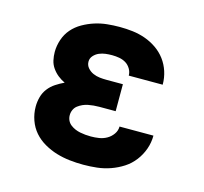

<svg xmlns="http://www.w3.org/2000/svg" viewBox="-84 -621 767 722"><g transform="rotate(15 300.0 -260.0)"><path d="M298 8Q271 8 244.5 5Q218 2 193 -5.5Q168 -13 144.5 -26.5Q121 -40 104 -59.5Q87 -79 78 -104.5Q69 -130 69 -157Q69 -176 74 -194.5Q79 -213 90.5 -228Q102 -243 118 -253.5Q134 -264 151 -272Q136 -279 123.5 -289Q111 -299 101.5 -312.5Q92 -326 88.5 -342Q85 -358 85 -374Q85 -398 93 -422Q101 -446 117 -464.5Q133 -483 155 -495.5Q177 -508 200.5 -515.5Q224 -523 248.5 -525.5Q273 -528 297 -528Q323 -528 348 -525Q373 -522 397 -513.5Q421 -505 442 -490.5Q463 -476 478 -456Q493 -436 501 -411.5Q509 -387 509 -361V-360H377Q377 -374 369.5 -386.5Q362 -399 350.5 -406Q339 -413 325 -415.5Q311 -418 297 -418Q284 -418 271.5 -416.5Q259 -415 247 -410Q235 -405 226 -395Q217 -385 217 -372Q217 -358 226 -347.5Q235 -337 247.5 -331.5Q260 -326 273.5 -324.5Q287 -323 300 -323H364V-218H300Q289 -218 278.5 -217Q268 -216 257.5 -214Q247 -212 237 -207.5Q227 -203 218.5 -196.5Q210 -190 205.5 -180Q201 -170 201 -159Q201 -148 205.5 -138.5Q210 -129 218.5 -122.5Q227 -116 236.5 -112Q246 -108 256 -106Q266 -104 276.5 -103Q287 -102 298 -102Q314 -102 330 -104.5Q346 -107 360 -115Q374 -123 383.5 -136.5Q393 -150 393 -166H525Q525 -139 516 -113.5Q507 -88 490.5 -66.5Q474 -45 451.5 -30.5Q429 -16 403.5 -7Q378 2 351.5 5Q325 8 298 8Z"/></g></svg>

Font: Iosevka Etoile Extrabold
Style: Regular
Weight: 800
Designer: Belleve Invis
Foundry: Belleve Invis
Version: Version 22.1.2; ttfautohint (v1.8.4)